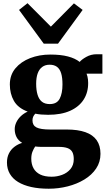

<svg xmlns="http://www.w3.org/2000/svg" viewBox="-20 -910 676 1200"><path d="M284.5 269.5Q223.5 269.5 175.2 258.8Q127 248 93.2 227.5Q59.5 207 41.5 176.2Q23.5 145.5 23.5 105.5Q23.5 73.5 35.8 49Q48 24.5 69.8 7.8Q91.5 -9 118.5 -17Q94 -32 83 -54Q72 -76 72 -103Q72 -124.5 82 -145.5Q92 -166.5 110.2 -184Q128.5 -201.5 153 -212.5Q92 -235 66.8 -279.8Q41.5 -324.5 41.5 -382Q41.5 -441 76.2 -482.8Q111 -524.5 168.5 -546.8Q226 -569 295 -569Q359.5 -569 404.5 -557.2Q449.5 -545.5 478 -523Q490 -538 519.5 -554.5Q549 -571 584 -571H620V-449.5H521Q524.5 -441.5 526.5 -432.2Q528.5 -423 529.8 -413Q531 -403 531 -392Q531.5 -332.5 502.8 -287.5Q474 -242.5 418.2 -217.5Q362.5 -192.5 281 -192.5Q258.5 -192.5 238.2 -194.2Q218 -196 200.5 -199.5Q191.5 -190 187.2 -180Q183 -170 183 -157Q183 -126.5 208.2 -113.5Q233.5 -100.5 294 -100.5H397Q466.5 -100.5 513.5 -84Q560.5 -67.5 584.2 -33.8Q608 0 608 51.5Q608 102.5 581 143Q554 183.5 507.5 211.8Q461 240 403.2 254.8Q345.5 269.5 284.5 269.5ZM303 194.5Q336.5 194.5 368.2 182.8Q400 171 420.5 146.5Q441 122 441 84.5Q441 57 432 40.2Q423 23.5 402.5 15.8Q382 8 347 8H237.5Q228 8 218.2 7.2Q208.5 6.5 200 5.5Q190.5 19 183 37.8Q175.5 56.5 175.5 82Q175.5 116.5 189.5 141.8Q203.5 167 231.5 180.8Q259.5 194.5 303 194.5ZM291 -259.5Q335.5 -259.5 353 -293Q370.5 -326.5 370.5 -382.5Q370.5 -425.5 362 -452.5Q353.5 -479.5 335.8 -492.5Q318 -505.5 290.5 -505.5Q262.5 -505.5 243.8 -491.5Q225 -477.5 215.5 -451.2Q206 -425 206 -386.5Q206 -346.5 214.8 -317.8Q223.5 -289 242 -274.2Q260.5 -259.5 291 -259.5ZM253.5 -637 99 -848 152 -890 298 -743.5 442 -889 496.5 -848 342.5 -637Z"/></svg>

Font: Merriweather 20pt Black
Style: Regular
Weight: 900
Version: Version 2.100